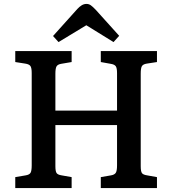

<svg xmlns="http://www.w3.org/2000/svg" viewBox="-20 -961 880 981"><path d="M58 0V-56L111 -65Q130 -68 136 -78Q142 -88 142 -116V-588Q142 -614 135.5 -623.5Q129 -633 109 -636L58 -644V-700H346V-644L293 -635Q275 -632 269 -622Q263 -612 263 -584V-396H578V-588Q578 -613 571.5 -622.5Q565 -632 545 -635L495 -644V-700H782V-644L730 -636Q711 -633 705 -623Q699 -613 699 -585V-112Q699 -86 705 -77Q711 -68 732 -65L782 -56V0H495V-56L547 -65Q565 -68 571.5 -78Q578 -88 578 -116V-322H263V-112Q263 -86 269 -77Q275 -68 295 -65L346 -56V0ZM279 -746 251 -777 375 -915Q386 -927 397.5 -934Q409 -941 422 -941Q434 -941 444 -934Q454 -927 470 -910L589 -778L560 -746L421 -832Z"/></svg>

Font: Literata 12pt Medium
Style: Regular
Weight: 500
Designer: Latin by Veronika Burian and Jose Scaglione. Greek by Irene Vlachou. Cyrillic by Vera Evstafieva.
Foundry: TypeTogether
Version: Version 3.002